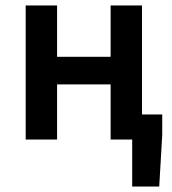

<svg xmlns="http://www.w3.org/2000/svg" viewBox="-20 -511 629 703"><path d="M464 172V0H385V-202H189V0H74V-491H189V-303H385V-491H500V-92H574V-17L563 172Z"/></svg>

Font: CV Source Sans Light
Style: Bold
Weight: 600
Designer: Paul D. Hunt
Foundry: Adobe Systems Incorporated
Version: Version 3.001